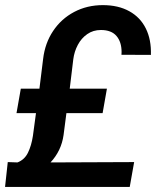

<svg xmlns="http://www.w3.org/2000/svg" viewBox="-21 -741 618 761"><path d="M-1 0 9.8 -98.6 48.3 -97.2Q76.2 -107.9 89.8 -135.7Q103.5 -163.6 109.4 -202.1L121.6 -292.5H44.4L61.5 -389.6H135.3L149.9 -507.3Q157.2 -569.8 189.5 -618.2Q221.7 -666.5 272.9 -693.6Q324.2 -720.7 386.7 -720.7Q447.8 -720.7 491.5 -696.5Q535.2 -672.4 557.1 -627.9Q579.1 -583.5 577.1 -523.4L460.4 -523.9L460.9 -534.7Q460.9 -574.7 440.7 -598.4Q420.4 -622.1 378.9 -622.1Q348.1 -622.1 324.7 -605.7Q301.3 -589.4 287.4 -563Q273.4 -536.6 269.5 -506.3L255.4 -389.6H402.8L385.7 -292.5H242.2L231 -206.1Q222.2 -143.1 179.2 -97.2L510.7 -98.6L493.2 0Z"/></svg>

Font: Mardoto Medium
Style: Italic
Weight: 500
Italic angle: -12°
Designer: Christian Robertson, Vahan Hovhannisyan
Foundry: Google
Version: Version 1.000